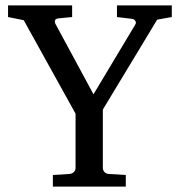

<svg xmlns="http://www.w3.org/2000/svg" viewBox="-20 -691 666 711"><path d="M562 -618.2 360.8 -285.2V-68.8Q360.8 -61.5 366.2 -54.7Q371.6 -47.9 381.8 -46.9L445.8 -43V0H175.8V-43L237.8 -46.9Q248.5 -47.9 254.2 -54.7Q259.8 -61.5 259.8 -68.8V-270L67.9 -616.2L9.8 -627.9V-670.9H247.1V-627.9L196.8 -623Q185.1 -621.6 183.6 -615.2Q182.1 -608.9 185.1 -603L326.2 -341.8L481 -600.1Q485.4 -607.4 481 -613.8Q476.6 -620.1 469.2 -621.1L413.1 -627.9V-670.9H616.2V-627.9Z"/></svg>

Font: BabelStone Ogham Bound
Style: Regular
Weight: 400
Designer: Andrew West
Foundry: BabelStone
Version: Version 2.02 March 14, 2022